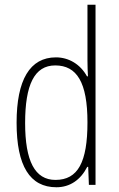

<svg xmlns="http://www.w3.org/2000/svg" viewBox="-20 -780 500 810"><path d="M218 10C275 10 320 -21 348 -76H352L355 0H383V-760H349V-525C349 -500 350 -478 351 -458H347C319 -509 270 -538 216 -538C106 -538 50 -443 50 -262C50 -80 106 10 218 10ZM214 -21C127 -21 86 -101 86 -261C86 -422 125 -504 213 -504C304 -504 349 -433 349 -264C349 -96 309 -21 214 -21Z"/></svg>

Font: Kathrein 37 Thin Condensed
Style: Regular
Weight: 250
Width: 3
Designer: Lazydogs Typefoundry, based on Open Sans by Ascender Corporation
Foundry: Lazydogs Typefoundry
Version: Version 1.003;PS 001.003;hotconv 1.0.88;makeotf.lib2.5.64775